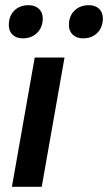

<svg xmlns="http://www.w3.org/2000/svg" viewBox="-20 -721 417 741"><path d="M114 -499H229L141 0H26ZM14 -624Q14 -659 35 -680Q56 -701 91 -701Q115 -701 130 -687Q145 -673 145 -650Q145 -616 123.5 -594.5Q102 -573 68 -573Q43 -573 28.5 -587Q14 -601 14 -624ZM246 -624Q246 -659 267.5 -680Q289 -701 323 -701Q348 -701 362.5 -687Q377 -673 377 -650Q377 -616 356 -594.5Q335 -573 300 -573Q276 -573 261 -587Q246 -601 246 -624Z"/></svg>

Font: Bai Jamjuree SemiBold
Style: Italic
Weight: 600
Italic angle: -10°
Version: Version 1.000; ttfautohint (v1.6)